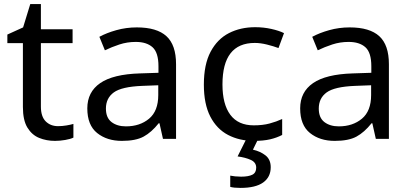

<svg xmlns="http://www.w3.org/2000/svg" viewBox="-20 -679 2003 939"><path d="M264 -62Q284 -62 305 -65.5Q326 -69 339 -73V-6Q325 1 299 5.5Q273 10 249 10Q207 10 171.5 -4.5Q136 -19 114 -55Q92 -91 92 -156V-468H16V-510L93 -545L128 -659H180V-536H335V-468H180V-158Q180 -109 203.5 -85.5Q227 -62 264 -62Z M649 -545Q747 -545 794 -502Q841 -459 841 -365V0H777L760 -76H756Q721 -32 682.5 -11Q644 10 576 10Q503 10 455 -28.5Q407 -67 407 -149Q407 -229 470 -272.5Q533 -316 664 -320L755 -323V-355Q755 -422 726 -448Q697 -474 644 -474Q602 -474 564 -461.5Q526 -449 493 -433L466 -499Q501 -518 549 -531.5Q597 -545 649 -545ZM675 -259Q575 -255 536.5 -227Q498 -199 498 -148Q498 -103 525.5 -82Q553 -61 596 -61Q664 -61 709 -98.5Q754 -136 754 -214V-262Z M1222 10Q1151 10 1095.5 -19Q1040 -48 1008.5 -109Q977 -170 977 -265Q977 -364 1010 -426Q1043 -488 1099.5 -517Q1156 -546 1228 -546Q1269 -546 1307 -537.5Q1345 -529 1369 -517L1342 -444Q1318 -453 1286 -461Q1254 -469 1226 -469Q1068 -469 1068 -266Q1068 -169 1106.5 -117.5Q1145 -66 1221 -66Q1265 -66 1298.5 -75Q1332 -84 1360 -97V-19Q1333 -5 1300.5 2.5Q1268 10 1222 10ZM1304 139Q1304 187 1267 213.5Q1230 240 1156 240Q1124 240 1106 235V180Q1115 182 1130 183.5Q1145 185 1159 185Q1195 185 1214 175.5Q1233 166 1233 141Q1233 115 1206.5 103Q1180 91 1142 86L1185 0H1243L1217 53Q1253 61 1278.5 81Q1304 101 1304 139Z M1690 -545Q1788 -545 1835 -502Q1882 -459 1882 -365V0H1818L1801 -76H1797Q1762 -32 1723.5 -11Q1685 10 1617 10Q1544 10 1496 -28.5Q1448 -67 1448 -149Q1448 -229 1511 -272.5Q1574 -316 1705 -320L1796 -323V-355Q1796 -422 1767 -448Q1738 -474 1685 -474Q1643 -474 1605 -461.5Q1567 -449 1534 -433L1507 -499Q1542 -518 1590 -531.5Q1638 -545 1690 -545ZM1716 -259Q1616 -255 1577.5 -227Q1539 -199 1539 -148Q1539 -103 1566.5 -82Q1594 -61 1637 -61Q1705 -61 1750 -98.5Q1795 -136 1795 -214V-262Z"/></svg>

Font: Noto Sans Tifinagh Air
Style: Regular
Weight: 400
Designer: JamraPatel
Foundry: JamraPatel LLC
Version: Version 2.006; ttfautohint (v1.8.4.7-5d5b)